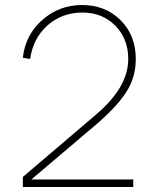

<svg xmlns="http://www.w3.org/2000/svg" viewBox="-20 -745 632 765"><path d="M307 -725Q400 -725 460.5 -664.5Q521 -604 521 -510Q521 -436 482 -376.5Q443 -317 362 -248L105 -30H511V0H71V-40L362 -288Q491 -397 491 -510Q491 -590 439.5 -642.5Q388 -695 309 -695Q227 -695 169.5 -644Q112 -593 100 -510L71 -515Q81 -606 148.5 -665.5Q216 -725 307 -725Z"/></svg>

Font: Metropolitano Thin
Style: Regular
Weight: 250
Designer: Fonts by Alex Slobzheninov & Chris M. Simpson / Changes by Cristiano Sobral
Foundry: Fonts by Alex Slobzheninov & Chris M. Simpson / Changes by Cristiano Sobral
Version: Version 1.00;August 30, 2020;FontCreator 13.0.0.2681 64-bit